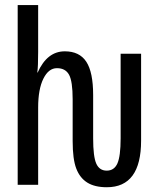

<svg xmlns="http://www.w3.org/2000/svg" viewBox="-20 -745 640 774"><path d="M410.6 9.8Q361.8 9.8 331.8 -9Q301.8 -27.8 287.4 -65.7Q272.9 -103.5 272.9 -176.3V-344.7Q272.9 -417.5 258.3 -443.8Q243.7 -470.2 209.5 -470.2Q175.8 -470.2 154.8 -427.7Q133.8 -385.3 133.8 -311.5V0H51.3V-724.6H133.8V-536.1Q133.8 -476.6 130.4 -452.6H131.8Q169.9 -538.1 241.2 -538.1Q300.3 -538.1 327.9 -496.1Q355.5 -454.1 355.5 -361.8V-187.5Q355.5 -113.3 368.2 -85.2Q380.9 -57.1 410.2 -57.1Q440.4 -57.1 453.4 -86.4Q466.3 -115.7 466.3 -187.5V-528.3H548.8V-178.2Q548.8 9.8 410.6 9.8Z"/></svg>

Font: Cousine
Style: Regular
Weight: 400
Monospace: yes
Designer: Steve Matteson
Foundry: Monotype Imaging Inc.
Version: Version 1.21